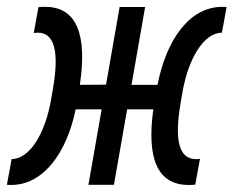

<svg xmlns="http://www.w3.org/2000/svg" viewBox="-47 -538 680 559"><path d="M-14.6 0.5C79.6 0.5 147 -92.8 173.3 -219.7H249L210.4 0H284.7L323.2 -219.7H399.4C379.9 -79.1 409.7 0.5 502 0.5C508.3 0.5 514.6 0.5 521.5 -0.5L535.2 -75.7C531.2 -75.2 527.3 -74.7 523.4 -74.7C474.1 -74.7 460 -129.9 479 -238.8L484.4 -270.5C501.5 -367.2 545.9 -442.4 599.1 -442.9L612.8 -517.6C608.4 -518.1 604.5 -518.1 600.1 -518.1C504.9 -518.1 437.5 -422.9 411.6 -291H335.9L375.5 -517.6H301.3L261.7 -291.5L185.5 -291C207 -435.5 177.7 -518.1 84.5 -518.1C78.1 -518.1 71.8 -518.1 64.9 -517.1L51.3 -441.9C55.7 -442.4 59.6 -442.9 63 -442.9C111.8 -442.9 126 -387.2 106.9 -278.3L101.6 -247.1C84.5 -149.9 40 -75.2 -13.2 -74.7L-26.9 0C-22.5 0.5 -18.6 0.5 -14.6 0.5Z"/></svg>

Font: Cascadia Code SemiLight
Style: Italic
Weight: 350
Italic angle: -10°
Monospace: yes
Designer: Aaron Bell
Foundry: Saja Typeworks
Version: Version 2404.023